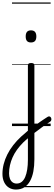

<svg xmlns="http://www.w3.org/2000/svg" viewBox="-98 -1030 440 1569"><path d="M163 15Q179 3 195.5 -9.5Q212 -22 228.5 -33.5Q245 -45 261 -55.5Q277 -66 291 -75Q301 -81 308.5 -78Q316 -75 319.5 -67Q323 -59 321.5 -50Q320 -41 311 -35Q295 -25 276.5 -12.5Q258 0 239.5 14Q221 28 202.5 42Q184 56 166 69ZM32 519Q0 519 -25 503.5Q-50 488 -64 459Q-78 430 -78 391Q-78 351 -68 311.5Q-58 272 -38.5 233Q-19 194 9.5 157Q38 120 75 86Q89 74 103 62Q117 50 130 38V-496Q130 -506 136.5 -510.5Q143 -515 157 -515Q170 -515 176.5 -510.5Q183 -506 183 -496V272Q183 326 174.5 371Q166 416 147.5 449.5Q129 483 100.5 501Q72 519 32 519ZM38 470Q62 470 79.5 456Q97 442 108 416Q119 390 124.5 354.5Q130 319 130 276V100Q121 108 111 116.5Q101 125 92 134Q63 163 41 193.5Q19 224 5 255.5Q-9 287 -16.5 320Q-24 353 -24 387Q-24 412 -16.5 431Q-9 450 5 460Q19 470 38 470ZM155 -683Q133 -683 122.5 -695Q112 -707 112 -732Q112 -757 122.5 -769.5Q133 -782 155 -782Q177 -782 188 -769.5Q199 -757 199 -732Q199 -707 188 -695Q177 -683 155 -683ZM0 490H316V500H0ZM0 -20H316V0H0ZM0 -505H316V-500H0ZM0 -1010H316V-1000H0Z"/></svg>

Font: Playwrite PE Guides
Style: Regular
Weight: 400
Designer: Veronika Burian, José Scaglione
Foundry: TypeTogether
Version: Version 1.003